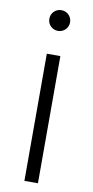

<svg xmlns="http://www.w3.org/2000/svg" viewBox="-85 -767 388 803"><g transform="rotate(10 109.0 -365.0)"><path d="M109 -642C133.5 -642 153 -661.5 153 -686C153 -710.5 133.5 -730 109 -730C84 -730 65 -710.5 65 -686C65 -661.5 84 -642 109 -642ZM137.5 0V-540H80V0Z"/></g></svg>

Font: Hauora Light
Style: Regular
Weight: 300
Designer: Wayne Shih
Foundry: WCYS
Version: Version 1.001;hotconv 1.0.109;makeotfexe 2.5.65596